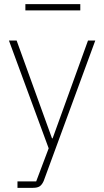

<svg xmlns="http://www.w3.org/2000/svg" viewBox="-20 -703 502 923"><path d="M403 -508H438L190 167Q182 185 171 192.5Q160 200 138 200H64V169H154L214 10L23 -508H60L230 -38H233ZM102 -683H366V-653H102Z"/></svg>

Font: IBM Plex Sans ExtLt
Style: Regular
Weight: 200
Designer: Mike Abbink, Paul van der Laan, Pieter van Rosmalen
Foundry: Bold Monday
Version: Version 3.005